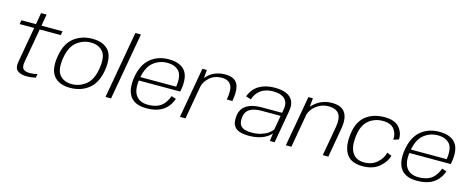

<svg xmlns="http://www.w3.org/2000/svg" viewBox="-38 -1474 5314 2169"><g transform="rotate(15 2619.5 -389.5)"><path d="M283.5 6Q338.5 6 390 -6.5L398 -51Q353.5 -39 310 -39Q258 -39 234 -60.8Q210 -82.5 221 -147L291.5 -544H537.5L546 -590.5H299.5L323 -726.5H258.5L235 -590.5H64.5L56.5 -544H226.5L153.5 -130.5Q139.5 -51.5 178.5 -22.8Q217.5 6 283.5 6Z M792.5 4.5Q919 4.5 1009.2 -67.2Q1099.5 -139 1124 -296.5Q1147.5 -453 1085.5 -524.8Q1023.5 -596.5 896.5 -596.5Q769 -596.5 678.8 -525.2Q588.5 -454 564.5 -296.5Q541 -140.5 603 -68Q665 4.5 792.5 4.5ZM799 -41Q708.5 -41 658.5 -98.8Q608.5 -156.5 629.5 -296Q651.5 -435 725 -493Q798.5 -551 889 -551Q980 -551 1030.2 -493.5Q1080.5 -436 1058.5 -296Q1037 -157.5 963.5 -99.2Q890 -41 799 -41Z M1206.5 0H1271.5L1410.5 -785H1345.5Z M1685 4.5 1692.5 -38.5Q1593 -38.5 1549 -103Q1504 -166 1525 -297Q1547 -435.5 1618.5 -494.5Q1689.5 -553 1782.5 -553Q1878.5 -553 1924.5 -496Q1966.5 -442 1947.5 -318.5H1520L1512.5 -277H2005.5Q2008.5 -288 2010.5 -299.5Q2037 -450.5 1980 -523.5Q1923 -596 1790 -596Q1662 -596 1574.5 -523Q1487 -450 1462 -297.5Q1439 -151.5 1494.5 -73Q1550.5 4.5 1685 4.5ZM1692.5 -38.5 1685 4.5Q1761 4.5 1820.5 -16.5Q1879 -37 1920.5 -82Q1961 -126.5 1980 -185L1925.5 -202Q1908.5 -153.5 1877.5 -114Q1846 -74 1798 -56Q1749.5 -38.5 1692.5 -38.5Z M2538 -326.5H2603Q2628 -468 2591.5 -531.8Q2555 -595.5 2450.5 -595.5Q2342.5 -595.5 2271 -538.8Q2199.5 -482 2186 -403.5L2208.5 -379Q2220.5 -446.5 2278 -498Q2335.5 -549.5 2422.5 -549.5Q2498.5 -549.5 2529 -499.2Q2559.5 -449 2538 -326.5ZM2077 0H2142L2222 -453.5L2233.5 -590.5H2181.5Z M2882 5Q2938 5 2981.8 -4.8Q3025.5 -14.5 3058 -30Q3090.5 -45.5 3111 -62.2Q3131.5 -79 3140.5 -93L3128.5 0H3184.5L3251.5 -380.5Q3265 -455.5 3241.5 -503Q3218 -550.5 3163.2 -573.2Q3108.5 -596 3027.5 -596Q2977 -596 2932 -585.5Q2887 -575 2849.5 -553.5Q2812 -532 2784 -498.2Q2756 -464.5 2739.5 -417.5L2799.5 -399Q2817 -451.5 2849 -485.2Q2881 -519 2924.8 -535Q2968.5 -551 3021.5 -551Q3081.5 -551 3122 -533Q3162.5 -515 3180 -477.8Q3197.5 -440.5 3187 -383L3180 -343H2941Q2908 -343 2873.2 -338.5Q2838.5 -334 2807 -322.5Q2775.5 -311 2750 -290.8Q2724.5 -270.5 2708.5 -239Q2692.5 -207.5 2689.5 -162.5Q2684.5 -96 2707.2 -59.8Q2730 -23.5 2775.5 -9.2Q2821 5 2882 5ZM2901.5 -38Q2856.5 -38 2822 -48.8Q2787.5 -59.5 2769.5 -87.5Q2751.5 -115.5 2755.5 -168Q2758.5 -210.5 2776 -237.5Q2793.5 -264.5 2821 -279Q2848.5 -293.5 2881 -299.2Q2913.5 -305 2946 -305H3172.5L3143.5 -139.5Q3128.5 -115 3095.8 -91.8Q3063 -68.5 3014.2 -53.2Q2965.5 -38 2901.5 -38Z M3316 0H3380.5L3460.5 -455L3473.5 -591.5H3421ZM3747.5 0H3812.5L3872.5 -342.5Q3894.5 -467.5 3851.8 -532.2Q3809 -597 3699 -597Q3590 -597 3509.5 -533.5Q3429 -470 3415.5 -394.5L3441.5 -363Q3456 -444.5 3521.8 -497.5Q3587.5 -550.5 3671.5 -550.5Q3756 -550.5 3791.8 -500.8Q3827.5 -451 3808 -341.5Z M4212 4.5Q4335 4.5 4408.5 -59.8Q4482 -124 4497.5 -194L4444 -216Q4431 -151 4370.5 -96.2Q4310 -41.5 4218.5 -41.5Q4129 -41.5 4085.5 -102Q4042 -162.5 4050.5 -274Q4061.5 -423 4132.5 -486.2Q4203.5 -549.5 4306 -549.5Q4397 -549.5 4437.5 -497.8Q4478 -446 4472 -374L4533 -394.5Q4538 -472 4486 -533.8Q4434 -595.5 4311.5 -595.5Q4171 -595.5 4083 -517.8Q3995 -440 3984.5 -271Q3975.5 -141.5 4029.8 -68.5Q4084 4.5 4212 4.5Z M4849 4.5 4856.5 -38.5Q4757 -38.5 4713 -103Q4668 -166 4689 -297Q4711 -435.5 4782.5 -494.5Q4853.5 -553 4946.5 -553Q5042.5 -553 5088.5 -496Q5130.5 -442 5111.5 -318.5H4684L4676.5 -277H5169.5Q5172.5 -288 5174.5 -299.5Q5201 -450.5 5144 -523.5Q5087 -596 4954 -596Q4826 -596 4738.5 -523Q4651 -450 4626 -297.5Q4603 -151.5 4658.5 -73Q4714.5 4.5 4849 4.5ZM4856.5 -38.5 4849 4.5Q4925 4.5 4984.5 -16.5Q5043 -37 5084.5 -82Q5125 -126.5 5144 -185L5089.5 -202Q5072.5 -153.5 5041.5 -114Q5010 -74 4962 -56Q4913.5 -38.5 4856.5 -38.5Z"/></g></svg>

Font: Anybody SemiExpanded Light
Style: Italic
Weight: 300
Width: 6
Italic angle: -10°
Version: Version 1.113;gftools[0.9.25]